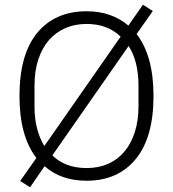

<svg xmlns="http://www.w3.org/2000/svg" viewBox="-20 -758 737 818"><path d="M349 12Q240 12 170 -50L108 40L66 13L135 -85Q63 -178 63 -349Q63 -527 139 -618.5Q215 -710 349 -710Q455 -710 527 -649L589 -738L631 -711L562 -613Q634 -520 634 -349Q634 -172 558 -80Q482 12 349 12ZM127 -305Q127 -253 138 -210.5Q149 -168 169 -136L494 -602Q438 -656 349 -656Q299 -656 258 -638Q217 -620 188 -586.5Q159 -553 143 -504Q127 -455 127 -393ZM570 -393Q570 -497 528 -562L203 -96Q258 -42 349 -42Q399 -42 439.5 -59.5Q480 -77 509 -111Q538 -145 554 -194Q570 -243 570 -305Z"/></svg>

Font: IBM Plex Sans Thai Light
Style: Regular
Weight: 300
Designer: Mike Abbink, Paul van der Laan, Pieter van Rosmalen, Ben Mitchell, Mark Frömberg
Foundry: Bold Monday
Version: Version 1.2